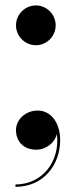

<svg xmlns="http://www.w3.org/2000/svg" viewBox="-20 -556 286 726"><path d="M40.5 -460C40.5 -419 74.5 -385 115.5 -385C157 -385 190.5 -419 190.5 -460C190.5 -501.5 157 -535.5 115.5 -535.5C74.5 -535.5 40.5 -501.5 40.5 -460ZM40.5 -64C40.5 -23.5 67 10 117.5 10C156.5 10 189 -19 195 -50C208.5 53 140.5 141.5 38.5 141.5V150.5C145 150.5 207.5 66.5 207.5 -26C207.5 -96.5 169 -138 122.5 -138C77 -138 40.5 -104.5 40.5 -64Z"/></svg>

Font: Bodoni* 24pt Medium
Style: Regular
Weight: 500
Version: Version 2.3